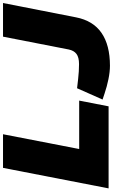

<svg xmlns="http://www.w3.org/2000/svg" viewBox="242 -982 749 1273"><g transform="rotate(-90 616.5 -345.5)"><path d="M4 0 140 -700H363L265 -195H586L548 0ZM817 9Q777 9 728 -1Q679 -11 632 -27L593 -40L668 -209L729 -202Q754 -199 780 -197.5Q806 -196 828 -196Q873 -196 895.5 -213Q918 -230 925 -265L1010 -700H1233L1138 -216Q1116 -103 1035 -47Q954 9 817 9Z"/></g></svg>

Font: REM Black
Style: Italic
Weight: 900
Italic angle: -11°
Designer: Octavio Pardo
Foundry: Ashler Design
Version: Version 1.005;gftools[0.9.28]